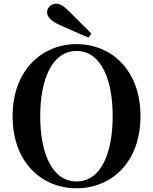

<svg xmlns="http://www.w3.org/2000/svg" viewBox="-20 -997 825 1036"><path d="M473 -816C433 -856 392 -896 356 -933C323 -966 304 -977 283 -977C255 -977 234 -954 234 -931C234 -910 249 -887 298 -864C351 -841 404 -816 458 -794ZM393 19C578 19 738 -118 738 -370C738 -623 577 -759 393 -759C209 -759 48 -621 48 -370C48 -117 209 19 393 19ZM393 -18C261 -18 197 -170 197 -370C197 -569 261 -722 393 -722C525 -722 588 -569 588 -370C588 -170 525 -18 393 -18Z"/></svg>

Font: Noto Serif SC
Style: Bold
Weight: 700
Designer: Ryoko NISHIZUKA 西塚涼子 (kana & ideographs); Frank Grießhammer (Latin, Greek & Cyrillic); Wenlong ZHANG 张文龙 (bopomofo); San
Foundry: Adobe
Version: Version 2.001;hotconv 1.1.0;makeotfexe 2.6.0